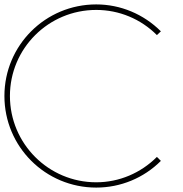

<svg xmlns="http://www.w3.org/2000/svg" viewBox="-20 -835 829 870"><path d="M709 -693C631 -771 526 -815 416 -815C186 -815 0 -630 0 -400C0 -170 186 15 416 15C526 15 631 -28 709 -106L691 -124C618 -51 520 -9 416 -9C200 -9 25 -184 25 -400C25 -616 200 -790 416 -790C520 -790 618 -749 691 -676Z"/></svg>

Font: MintSans
Style: ExtraLight
Weight: 200
Version: Version 1.0